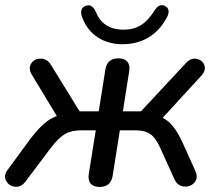

<svg xmlns="http://www.w3.org/2000/svg" viewBox="-27 -722 844 749"><path d="M319.5 -44.3 346.6 -213.6H290.4Q251.4 -213.6 226.9 -199.4Q202.4 -185.2 172.2 -146.2L72.3 -13.7Q55.5 8.9 31.8 6.4Q8.2 4 -2.9 -16.3Q-14 -36.7 2.2 -58.8L86 -172.9Q112.8 -208.8 135 -230.3Q157.2 -251.9 178.4 -262.3Q199.6 -272.7 225 -276.7L207.2 -248.5L96.8 -431.2Q82.3 -456 95.1 -474.9Q107.9 -493.8 132.7 -493.3Q157.5 -492.9 171.7 -469L283.4 -287.8H358.3L384 -450.6Q390.7 -494.4 435.2 -494.4Q459 -494.4 469.9 -481.3Q480.9 -468.2 477 -444.1L452.3 -287.8H523L699.9 -477.6Q717.7 -496.6 739.9 -492.4Q762.2 -488.3 769.9 -468.2Q777.6 -448.2 759.2 -427.6L594.9 -248.5L559.6 -275.3Q603.4 -271.3 631.6 -246.1Q659.8 -220.9 683.6 -169.2L735 -55.2Q747.2 -28.2 731.5 -10Q715.7 8.3 690.4 5.5Q665.1 2.7 653.9 -22L597.5 -146.2Q579.5 -185.5 558.5 -199.5Q537.6 -213.6 501.3 -213.6H440.6L412.5 -36.6Q405.7 7.3 361.3 7.3Q337.5 7.3 326.6 -6.1Q315.6 -19.5 319.5 -44.3ZM292.9 -656.5Q287 -673.5 291.2 -684.5Q295.4 -695.4 308.8 -699.7Q321.2 -703.9 330.5 -697.7Q339.8 -691.4 348 -673.4Q362.3 -639.3 389.3 -622.7Q416.3 -606.2 454.2 -606.2Q494.2 -606.2 522.2 -623.4Q550.3 -640.7 574.8 -679.5Q584.2 -694.2 593.4 -699.2Q602.6 -704.3 613.9 -699.7Q627 -695 630 -683.2Q633 -671.4 624.7 -655.3Q596 -601.3 551.5 -575.4Q507 -549.5 450.7 -549.5Q395.2 -549.5 353.5 -576.8Q311.9 -604 292.9 -656.5Z"/></svg>

Font: SN Pro Thin
Style: Italic
Weight: 200
Italic angle: -9°
Designer: Tobias Whetton
Foundry: Supernotes
Version: Version 1.003;Glyphs 3.3 (3324)